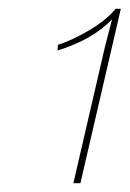

<svg xmlns="http://www.w3.org/2000/svg" viewBox="-20 -750 295 437"><path d="M147 -333 219 -644Q232 -695 235 -706Q191 -660 111 -635L112 -648Q146 -659 184.5 -682Q223 -705 243 -730H255L163 -333Z"/></svg>

Font: Elaine Sans Thin
Style: Italic
Weight: 250
Italic angle: -13°
Designer: Wei Huang
Foundry: Wei Huang
Version: Version 2.001;December 24, 2019;FontCreator 12.0.0.2547 64-b